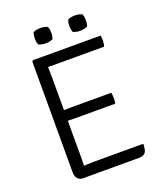

<svg xmlns="http://www.w3.org/2000/svg" viewBox="-151 -928 864 1024"><g transform="rotate(-20 281.0 -415.5)"><path d="M100 -677 106 -683H169V-624Q169 -603 169.5 -591.8Q170 -580.5 170 -560V-97Q170 -87.5 169.5 -79Q169 -70.5 169 -60V0H141Q122.5 0 111.2 -12.8Q100 -25.5 100 -48ZM439 -377Q440.5 -369 441.2 -360.5Q442 -352 442 -346Q442 -340 441.2 -331.8Q440.5 -323.5 439 -315H229Q218 -315 204 -315.2Q190 -315.5 174.8 -315.8Q159.5 -316 145 -316V-376Q159.5 -376 174.8 -376.2Q190 -376.5 204 -376.8Q218 -377 229 -377ZM490 -683Q491.5 -675 491.8 -667.5Q492 -660 492 -654Q492 -648 491 -638.8Q490 -629.5 487 -621H229Q218 -621 204 -621Q190 -621 174.8 -621.2Q159.5 -621.5 145 -622V-683ZM506 -63Q506 -25.5 494.8 -12.8Q483.5 0 458 0H145V-59Q164 -60.5 183.5 -61.8Q203 -63 230 -63ZM397 -744Q386.5 -744 375.2 -746.2Q364 -748.5 356.5 -752.5Q353 -762 351.5 -770.8Q350 -779.5 350 -787.5Q350 -796 351.5 -804.5Q353 -813 356.5 -822.5Q364 -826.5 375.2 -828.8Q386.5 -831 397 -831Q407.5 -831 418.8 -828.8Q430 -826.5 437.5 -822.5Q441.5 -813 442.8 -804.5Q444 -796 444 -787.5Q444 -779.5 442.8 -770.8Q441.5 -762 437.5 -752.5Q430 -748.5 418.8 -746.2Q407.5 -744 397 -744ZM201 -744Q190.5 -744 179.2 -746.2Q168 -748.5 160.5 -752.5Q157 -762 155.5 -770.8Q154 -779.5 154 -787.5Q154 -796 155.5 -804.5Q157 -813 160.5 -822.5Q168 -826.5 179.2 -828.8Q190.5 -831 201 -831Q211.5 -831 222.8 -828.8Q234 -826.5 241.5 -822.5Q245.5 -813 246.8 -804.5Q248 -796 248 -787.5Q248 -779.5 246.8 -770.8Q245.5 -762 241.5 -752.5Q234 -748.5 222.8 -746.2Q211.5 -744 201 -744Z"/></g></svg>

Font: Signika Negative Light
Style: Regular
Weight: 300
Designer: Anna Giedry
Foundry: Anna Giedry
Version: Version 2.001